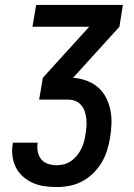

<svg xmlns="http://www.w3.org/2000/svg" viewBox="-20 -755 540 775"><path d="M209 0Q184 0 159 -3.5Q134 -7 112 -17Q90 -27 72 -43Q54 -59 43.5 -80.5Q33 -102 30 -127Q27 -152 32 -177Q32 -178 32 -178.5Q32 -179 32 -179H132Q132 -179 132 -178.5Q132 -178 132 -178Q129 -160 132.5 -142.5Q136 -125 146.5 -112Q157 -99 174 -93.5Q191 -88 209 -88Q224 -88 239 -92Q254 -96 267.5 -105.5Q281 -115 291 -127.5Q301 -140 308 -154Q315 -168 319 -183Q323 -198 325 -213Q328 -229 329 -244.5Q330 -260 328.5 -275.5Q327 -291 322 -305.5Q317 -320 307.5 -331Q298 -342 284 -347.5Q270 -353 254 -353H138L153 -441L340 -647H111L126 -735H476L462 -647L275 -441Q303 -439 329 -429.5Q355 -420 375 -403Q395 -386 407.5 -362Q420 -338 425.5 -311Q431 -284 430 -255.5Q429 -227 424 -198Q420 -173 412 -147.5Q404 -122 390 -98.5Q376 -75 356 -55.5Q336 -36 311.5 -23Q287 -10 261 -5Q235 0 209 0Z"/></svg>

Font: Iosevka SS04 Semibold
Style: Italic
Weight: 600
Italic angle: -9°
Monospace: yes
Designer: Belleve Invis
Foundry: Belleve Invis
Version: Version 19.0.0; ttfautohint (v1.8.4)